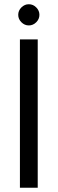

<svg xmlns="http://www.w3.org/2000/svg" viewBox="-20 -886 273 906"><path d="M74 0V-700H158V0ZM116 -766Q96 -766 81 -781Q66 -796 66 -816Q66 -836 81 -851Q96 -866 116 -866Q136 -866 151 -851Q166 -836 166 -816Q166 -796 151 -781Q136 -766 116 -766Z"/></svg>

Font: DM Sans 20pt
Style: Regular
Weight: 400
Version: Version 4.004;gftools[0.9.30]